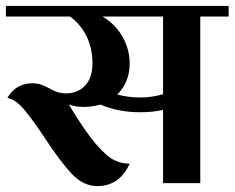

<svg xmlns="http://www.w3.org/2000/svg" viewBox="-32 -620 794 650"><path d="M742 -564H646V0H520V-248Q486 -240 442 -240Q369 -240 308 -266Q279 -258 250 -258Q225 -258 201 -266Q254 -178 291 -134.5Q328 -91 353.5 -78.5Q379 -66 407 -66Q373 10 297 10Q250 10 210.5 -32Q171 -74 119 -154Q77 -217 49.5 -249.5Q22 -282 -7 -289Q7 -313 28.5 -325.5Q50 -338 76 -338Q94 -338 105.5 -334Q117 -330 135 -321Q149 -313 161.5 -308.5Q174 -304 192 -304Q231 -304 256 -330Q281 -356 281 -406Q281 -457 260.5 -498Q240 -539 205 -564H-12V-600H742ZM520 -301V-564H315Q358 -539 382.5 -496Q407 -453 407 -405Q407 -342 365 -300Q403 -290 442 -290Q482 -290 520 -301Z"/></svg>

Font: Arya
Style: Bold
Weight: 700
Designer: Eduardo Rodriguez Tunni, Modular Infotech
Foundry: Eduardo Rodriguez Tunni, Modular Infotech
Version: Version 1.002